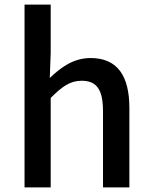

<svg xmlns="http://www.w3.org/2000/svg" viewBox="-20 -817 661 837"><path d="M87 0H201V-390C250 -439 285 -465 336 -465C401 -465 429 -427 429 -332V0H544V-346C544 -486 492 -564 375 -564C300 -564 245 -523 197 -477L201 -586V-797H87Z"/></svg>

Font: Noto Sans Japanese Medium
Style: Regular
Weight: 500
Designer: Ryoko NISHIZUKA (kana & ideographs); Paul D. Hunt (Latin, Greek & Cyrillic); Wenlong ZHANG (bopomofo); Sandoll Communica
Foundry: Adobe Systems Incorporated
Version: Version 1.000;PS 1;hotconv 1.0.78;makeotf.lib2.5.61930